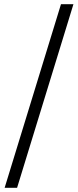

<svg xmlns="http://www.w3.org/2000/svg" viewBox="-20 -730 370 910"><path d="M2 160 269 -710H328L61 160Z"/></svg>

Font: Source Serif Pro
Style: Regular
Weight: 400
Designer: Frank Grießhammer
Foundry: Adobe Systems Incorporated
Version: Version 3.001;hotconv 1.0.111;makeotfexe 2.5.65597